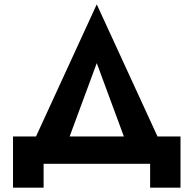

<svg xmlns="http://www.w3.org/2000/svg" viewBox="-20 -755 895 885"><path d="M181 0V110H40V-126H146L426 -735L706 -126H812V110H672V0ZM301 -126H551L426 -464Z"/></svg>

Font: Venryn Sans SemiBold
Style: Regular
Weight: 600
Designer: Owen Earl, indestructible type* (font) & Cristiano Sobral (main changes)
Version: Version 3.60;October 28, 2020;FontCreator 13.0.0.2681 64-bit